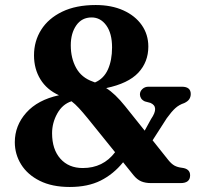

<svg xmlns="http://www.w3.org/2000/svg" viewBox="-20 -732 801 765"><path d="M511.5 -34.5 470.5 -85.5Q432 -38 381 -12.5Q330 13 258 13Q187.5 13 138.5 -11.5Q89.5 -36 64.2 -76.8Q39 -117.5 39 -165.5Q39 -231.5 84.5 -282.8Q130 -334 215 -352.5Q166.5 -374.5 141 -416Q115.5 -457.5 115.5 -511.5Q115.5 -568 144.2 -613.5Q173 -659 228 -685.5Q283 -712 361.5 -712Q424 -712 471.2 -690.8Q518.5 -669.5 544.8 -632Q571 -594.5 571 -546.5Q571 -485 531 -442.2Q491 -399.5 403 -381Q438.5 -359 478.5 -309L556.5 -211.5L582 -258Q615.5 -306.5 579.5 -322L557 -328Q546.5 -333 542 -340.5Q537.5 -348 537.5 -356Q537.5 -368 547.2 -377.2Q557 -386.5 571.5 -386.5H704.5Q740 -386.5 740 -357.5Q740 -346.5 734.5 -337.5Q729 -328.5 714.5 -321.5Q693.5 -314.5 678.8 -301.2Q664 -288 644.5 -261L588 -173L650.5 -94.5Q663 -79 675.2 -72.2Q687.5 -65.5 705 -63.5Q737.5 -59.5 737.5 -33.5Q737.5 -2.5 699.5 -2.5H582Q559 -2.5 542.5 -9.5Q526 -16.5 511.5 -34.5ZM345 -662.5Q306 -662.5 284 -631Q262 -599.5 262 -551.5Q262 -500 283.5 -461.2Q305 -422.5 349.5 -407Q354 -405 358.5 -403.5Q393.5 -418.5 410 -455.2Q426.5 -492 426.5 -543Q426.5 -599 403.5 -630.8Q380.5 -662.5 345 -662.5ZM187.5 -201Q187.5 -137 220.5 -99.8Q253.5 -62.5 310 -62.5Q391 -62.5 438.5 -125.5L329.5 -260.5Q309.5 -285 294.5 -301.2Q279.5 -317.5 265 -328.5Q229 -317 208.2 -279.8Q187.5 -242.5 187.5 -201Z"/></svg>

Font: Fraunces 9pt Soft SemiBold
Style: Regular
Weight: 600
Version: Version 1.000;[b76b70a41]